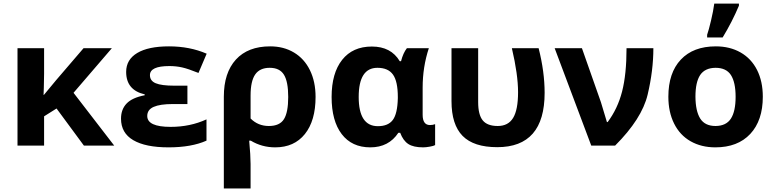

<svg xmlns="http://www.w3.org/2000/svg" viewBox="-20 -816 4340 1076"><path d="M227.1 0H78.1V-545.9H227.1V-402.8L225.6 -324.2L224.1 -284.2H226.1L294.9 -367.2L448.2 -545.9H606.9L392.1 -295.9L620.1 0H450.2L296.9 -208L227.1 -164.1Z M929.2 -445.8Q820.3 -445.8 820.3 -395Q820.3 -362.8 852.8 -349.4Q885.3 -335.9 955.1 -335.9H1030.3V-232.9H948.2Q877 -232.9 841.1 -217Q805.2 -201.2 805.2 -166Q805.2 -105 936 -105Q1045.9 -105 1137.2 -147V-27.8Q1053.2 9.8 924.3 9.8Q795.4 9.8 726.8 -30.5Q658.2 -70.8 658.2 -150.9Q658.2 -203.1 689.5 -235.8Q720.7 -268.6 791 -282.2V-287.1Q687 -311 687 -413.1Q687 -481.9 749 -519Q811 -556.2 927.2 -556.2Q1043.5 -556.2 1138.2 -515.1L1092.3 -407.2Q1034.2 -430.7 1000.5 -438.2Q966.8 -445.8 929.2 -445.8Z M1384.3 -280.8V-151.9Q1426.3 -109.9 1486.8 -109.9Q1547.4 -109.9 1571.3 -148.2Q1595.2 -186.5 1595.2 -272.5Q1595.2 -358.4 1571.3 -397.2Q1547.4 -436 1491.7 -436Q1436 -436 1410.2 -398.7Q1384.3 -361.3 1384.3 -280.8ZM1748.5 -272.9Q1748.5 -139.6 1688.7 -64.9Q1628.9 9.8 1522.5 9.8Q1447.3 9.8 1385.3 -27.8H1376.5Q1384.3 56.2 1384.3 103V240.2H1234.4V-273.9Q1234.4 -408.2 1302 -482.2Q1369.6 -556.2 1494.1 -556.2Q1569.8 -556.2 1627.4 -521.7Q1685.1 -487.3 1716.8 -422.9Q1748.5 -358.4 1748.5 -272.9Z M2348.6 -325.2V-172.9Q2348.6 -115.2 2389.6 -115.2Q2405.3 -115.2 2418.5 -120.1V-2.9Q2410.6 2 2388.4 5.9Q2366.2 9.8 2351.6 9.8Q2296.9 9.8 2268.1 -9Q2239.3 -27.8 2222.7 -71.8H2212.4Q2158.7 9.8 2055.2 9.8Q1951.7 9.8 1895 -64.5Q1838.4 -138.7 1838.4 -272.5Q1838.4 -406.2 1897.5 -480.7Q1956.5 -555.2 2064 -555.2Q2171.4 -555.2 2220.2 -473.1H2227.5Q2239.3 -519 2260.3 -545.9H2383.3Q2348.6 -440.9 2348.6 -325.2ZM2095.2 -436Q1990.2 -436 1990.2 -272.5Q1990.2 -108.9 2097.7 -108.9Q2155.3 -108.9 2181.4 -143.8Q2207.5 -178.7 2209.5 -266.1V-272Q2209.5 -359.9 2182.4 -397.9Q2155.3 -436 2095.2 -436Z M3032.2 -295.9Q3032.2 8.8 2766.6 8.8Q2634.8 8.8 2572.5 -54.4Q2510.3 -117.7 2510.3 -249V-545.9H2659.7V-244.1Q2659.7 -172.9 2685.3 -141.4Q2710.9 -109.9 2769.5 -109.9Q2828.1 -109.9 2855.7 -155.3Q2883.3 -200.7 2883.3 -299.3Q2883.3 -397.9 2848.6 -545.9H2998.5Q3032.2 -413.6 3032.2 -295.9Z M3491.2 -545.9H3641.6Q3641.6 -420.9 3609.4 -285.4Q3577.1 -149.9 3427.2 0H3293.5L3088.4 -545.9H3241.2L3347.7 -243.2L3381.3 -131.8H3385.3Q3441.4 -206.5 3466.3 -303.2Q3491.2 -399.9 3491.2 -545.9Z M4254.9 -273.9Q4254.9 -140.6 4184.6 -65.4Q4114.3 9.8 3988.8 9.8Q3910.2 9.8 3850.1 -24.4Q3790 -58.6 3757.8 -123.5Q3725.6 -188 3725.6 -273.9Q3725.6 -407.7 3795.4 -481.9Q3865.2 -556.2 3991.7 -556.2Q4070.3 -556.2 4130.4 -522Q4190.4 -487.8 4222.7 -423.8Q4254.9 -359.9 4254.9 -273.9ZM3877.4 -274.4Q3877.9 -193.4 3904.3 -151.4Q3930.7 -109.9 3990.2 -109.9Q4049.8 -110.4 4076.2 -151.4Q4102.5 -192.4 4102.5 -273.4Q4102.5 -354.5 4076.2 -395.5Q4049.8 -436 3990.2 -436Q3930.7 -435.5 3903.8 -395.5Q3877.4 -355.5 3877.4 -274.4ZM4121.1 -795.9V-784.2Q4083 -693.4 4029.8 -606H3942.9V-621.1Q3952.1 -647.5 3964.8 -701.2Q3977.5 -754.9 3982.9 -795.9Z"/></svg>

Font: OpenSans-Bold
Style: Bold
Weight: 700
Foundry: Ascender Corporation
Version: Version 1.10